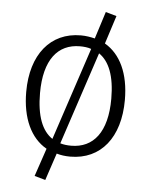

<svg xmlns="http://www.w3.org/2000/svg" viewBox="-57 -747 731 929"><g transform="rotate(5 308.5 -282.5)"><path d="M428 -548 472 -685 419 -700 377 -568C356 -573 334 -577 309 -577C161 -577 69 -463 69 -282C69 -154 113 -60 191 -16L145 120L198 135L242 3C262 9 284 12 308 12C457 12 548 -102 548 -284C548 -413 504 -504 428 -548ZM136 -282C136 -444 202 -524 309 -524C328 -524 348 -522 364 -516L215 -66C164 -100 136 -170 136 -282ZM308 -41C289 -41 271 -43 255 -48L404 -498C454 -464 482 -395 482 -284C482 -122 416 -41 308 -41Z"/></g></svg>

Font: Glow Sans SC Normal
Style: Regular
Weight: 400
Designer: Ryoko NISHIZUKA (kana, bopomofo & ideographs); Paul D. Hunt (Latin, Greek & Cyrillic); Sandoll Communications, Soo-young
Version: Version 0.93